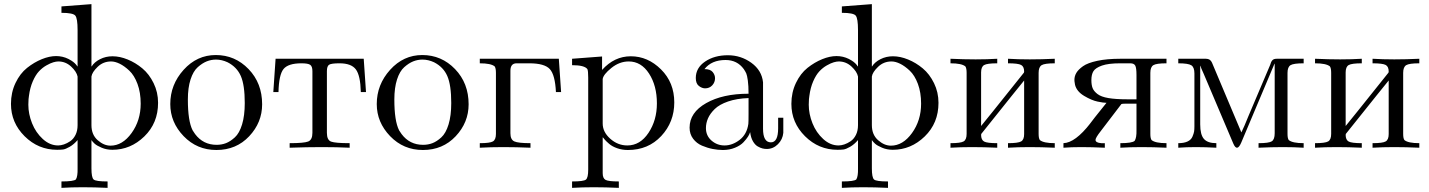

<svg xmlns="http://www.w3.org/2000/svg" viewBox="-20 -715 6906 928"><path d="M33 -213Q33 -268 55 -314Q77 -360 111 -387Q145 -414 182 -429Q219 -444 251 -444Q283 -444 311 -430L325 -422Q344 -410 354 -394H355V-570Q355 -626 344 -639.5Q333 -653 277 -653V-684L422 -695V-394H423Q436 -415 463.5 -429Q491 -443 524 -443Q559 -443 597 -427.5Q635 -412 668 -384.5Q701 -357 722.5 -313Q744 -269 744 -218Q744 -120 677.5 -55.5Q611 9 523 9Q495 9 471.5 -1Q448 -11 438 -20Q428 -29 422 -38V99Q422 143 432.5 152.5Q443 162 500 162V193Q436 190 380 190Q324 190 277 193V162Q337 162 347 152Q356 137 355 99V-38Q337 -17 317 -5.5Q297 6 285 7.5Q273 9 256 9Q165 9 99 -56.5Q33 -122 33 -213ZM355 -345Q350 -369 323.5 -393.5Q297 -418 262 -418Q252 -418 238 -414Q224 -410 204.5 -399Q185 -388 168.5 -370.5Q152 -353 138.5 -322Q125 -291 120 -252L118 -236Q117 -220 117 -209Q117 -164 135 -119Q153 -74 187 -43Q221 -12 261 -12Q274 -12 289 -17Q304 -22 319.5 -32.5Q335 -43 345 -63Q355 -83 355 -110ZM422 -110Q422 -64 452 -37.5Q482 -11 514 -11Q572 -11 616 -72Q660 -133 660 -214Q660 -268 644.5 -309.5Q629 -351 605 -373.5Q581 -396 558.5 -407Q536 -418 517 -418Q479 -418 452 -392Q425 -366 422 -345Z M1247 -211Q1247 -123 1184.5 -56.5Q1122 10 1026 10Q932 10 867.5 -57Q803 -124 803 -212Q803 -306 867.5 -377.5Q932 -449 1023 -449Q1116 -449 1181.5 -381Q1247 -313 1247 -211ZM1024 -427Q1001 -427 979.5 -418.5Q958 -410 936 -390.5Q914 -371 901 -331Q888 -291 888 -234Q888 -130 911 -85L923 -67Q962 -15 1027 -15Q1051 -15 1072 -23Q1093 -31 1115 -51Q1137 -71 1150 -113.5Q1163 -156 1163 -217Q1163 -304 1144 -347.5Q1125 -391 1080 -414Q1052 -427 1024 -427Z M1490 -371Q1490 -394 1479.5 -401.5Q1469 -409 1437 -409Q1373 -409 1350.5 -381.5Q1328 -354 1326 -270H1301L1312 -431H1738L1749 -270H1724Q1722 -350 1700 -379.5Q1678 -409 1621 -409Q1581 -409 1570.5 -402Q1560 -395 1560 -371V-73Q1560 -38 1580.5 -30.5Q1601 -23 1670 -23V-1Q1608 -4 1535.5 -4Q1463 -4 1380 -1V-23Q1449 -23 1469.5 -31Q1490 -39 1490 -73Z M2245 -211Q2245 -123 2182.5 -56.5Q2120 10 2024 10Q1930 10 1865.5 -57Q1801 -124 1801 -212Q1801 -306 1865.5 -377.5Q1930 -449 2021 -449Q2114 -449 2179.5 -381Q2245 -313 2245 -211ZM2022 -427Q1999 -427 1977.5 -418.5Q1956 -410 1934 -390.5Q1912 -371 1899 -331Q1886 -291 1886 -234Q1886 -130 1909 -85L1921 -67Q1960 -15 2025 -15Q2049 -15 2070 -23Q2091 -31 2113 -51Q2135 -71 2148 -113.5Q2161 -156 2161 -217Q2161 -304 2142 -347.5Q2123 -391 2078 -414Q2050 -427 2022 -427Z M2447 -71Q2447 -40 2466 -31.5Q2485 -23 2544 -23V-1Q2474 -4 2412.5 -4Q2351 -4 2299 -1V-23Q2348 -23 2362.5 -31.5Q2377 -40 2377 -68V-363Q2377 -385 2371 -394Q2353 -409 2299 -409V-431H2681L2692 -270H2667Q2663 -353 2637.5 -381Q2612 -409 2538 -409H2477Q2447 -409 2447 -373Z M2893 122Q2893 147 2907 154.5Q2921 162 2971 162V193Q2906 190 2849.5 190Q2793 190 2745 193V162Q2801 162 2812 153Q2823 144 2823 105V-340Q2823 -373 2819 -381Q2805 -400 2745 -400V-431L2890 -442V-377Q2949 -443 3029 -443Q3111 -443 3175 -379.5Q3239 -316 3239 -220Q3239 -125 3176 -57.5Q3113 10 3015 10Q2987 10 2963 1.5Q2939 -7 2924.5 -19.5Q2910 -32 2903.5 -39.5Q2897 -47 2894 -51H2893ZM2893 -118Q2893 -77 2929.5 -44.5Q2966 -12 3012 -12Q3074 -12 3114.5 -73Q3155 -134 3155 -215Q3155 -301 3117 -359.5Q3079 -418 3019 -418Q2974 -418 2935 -386.5Q2896 -355 2893 -333Z M3474 10Q3450 10 3424.5 5Q3399 0 3373 -11Q3347 -22 3330 -44.5Q3313 -67 3313 -98Q3313 -171 3393 -216.5Q3473 -262 3598 -262Q3598 -301 3594.5 -326Q3591 -351 3587 -360Q3583 -369 3575 -381Q3543 -425 3487 -425Q3419 -425 3385 -381Q3413 -381 3424.5 -367Q3436 -353 3436 -337Q3436 -317 3422.5 -302.5Q3409 -288 3388 -288Q3373 -288 3358 -299.5Q3343 -311 3343 -338Q3343 -387 3388 -417.5Q3433 -448 3498 -448Q3561 -448 3611.5 -411.5Q3662 -375 3668 -317V-93Q3668 -27 3706 -27Q3741 -27 3741 -95V-146H3766V-73Q3763 -41 3740 -18Q3717 5 3686 5Q3676 5 3665.5 2.5Q3655 0 3642 -7.5Q3629 -15 3619 -32.5Q3609 -50 3606 -75H3605Q3603 -67 3595.5 -55Q3588 -43 3573.5 -27.5Q3559 -12 3532.5 -1Q3506 10 3474 10ZM3598 -241Q3541 -239 3499 -224.5Q3457 -210 3434.5 -188Q3412 -166 3402 -143Q3392 -120 3392 -96Q3392 -59 3419 -35.5Q3446 -12 3482 -12Q3520 -12 3555 -39Q3590 -66 3597 -116Q3598 -124 3598 -165Z M3805 -213Q3805 -268 3827 -314Q3849 -360 3883 -387Q3917 -414 3954 -429Q3991 -444 4023 -444Q4055 -444 4083 -430L4097 -422Q4116 -410 4126 -394H4127V-570Q4127 -626 4116 -639.5Q4105 -653 4049 -653V-684L4194 -695V-394H4195Q4208 -415 4235.5 -429Q4263 -443 4296 -443Q4331 -443 4369 -427.5Q4407 -412 4440 -384.5Q4473 -357 4494.5 -313Q4516 -269 4516 -218Q4516 -120 4449.5 -55.5Q4383 9 4295 9Q4267 9 4243.5 -1Q4220 -11 4210 -20Q4200 -29 4194 -38V99Q4194 143 4204.5 152.5Q4215 162 4272 162V193Q4208 190 4152 190Q4096 190 4049 193V162Q4109 162 4119 152Q4128 137 4127 99V-38Q4109 -17 4089 -5.5Q4069 6 4057 7.5Q4045 9 4028 9Q3937 9 3871 -56.5Q3805 -122 3805 -213ZM4127 -345Q4122 -369 4095.5 -393.5Q4069 -418 4034 -418Q4024 -418 4010 -414Q3996 -410 3976.5 -399Q3957 -388 3940.5 -370.5Q3924 -353 3910.5 -322Q3897 -291 3892 -252L3890 -236Q3889 -220 3889 -209Q3889 -164 3907 -119Q3925 -74 3959 -43Q3993 -12 4033 -12Q4046 -12 4061 -17Q4076 -22 4091.5 -32.5Q4107 -43 4117 -63Q4127 -83 4127 -110ZM4194 -110Q4194 -64 4224 -37.5Q4254 -11 4286 -11Q4344 -11 4388 -72Q4432 -133 4432 -214Q4432 -268 4416.5 -309.5Q4401 -351 4377 -373.5Q4353 -396 4330.5 -407Q4308 -418 4289 -418Q4251 -418 4224 -392Q4197 -366 4194 -345Z M4722 -63Q4722 -39 4736.5 -31Q4751 -23 4800 -23V-1Q4735 -4 4678.5 -4Q4622 -4 4574 -1V-23Q4623 -23 4637.5 -31.5Q4652 -40 4652 -68V-363Q4652 -385 4646 -394Q4628 -409 4574 -409V-431Q4639 -428 4695.5 -428Q4752 -428 4800 -431V-409Q4751 -409 4736.5 -400.5Q4722 -392 4722 -365V-106Q4731 -116 4781 -179L4929 -364Q4930 -367 4930 -369Q4930 -393 4915.5 -401Q4901 -409 4852 -409V-431Q4900 -428 4957 -428Q5014 -428 5078 -431V-409Q5029 -409 5014.5 -400Q5000 -391 5000 -363V-68Q5000 -46 5006 -38Q5024 -23 5078 -23V-1Q5013 -4 4956.5 -4Q4900 -4 4852 -1V-23Q4901 -23 4915.5 -31.5Q4930 -40 4930 -67V-326Q4921 -316 4871 -253L4723 -68Q4722 -65 4722 -63Z M5173 -329Q5173 -347 5182.5 -363Q5192 -379 5214.5 -395Q5237 -411 5283.5 -421Q5330 -431 5395 -431H5618V-409Q5569 -409 5554.5 -400Q5540 -391 5540 -363V-68Q5540 -46 5546 -38Q5564 -23 5618 -23V-1Q5554 -4 5498 -4Q5442 -4 5395 -1V-23Q5451 -23 5464 -34Q5474 -49 5473 -86V-214H5422Q5403 -214 5400 -212L5300 -81Q5275 -49 5275 -39Q5275 -25 5303 -23H5320V-1Q5257 -4 5207 -4Q5157 -4 5120 -1V-23Q5177 -25 5250 -119Q5213 -71 5213 -71Q5213 -71 5272 -148L5328 -218Q5314 -218 5285 -224Q5256 -230 5220 -251.5Q5184 -273 5176 -305Q5176 -307 5174.5 -314.5Q5173 -322 5173 -329ZM5394 -409Q5337 -409 5306 -398Q5275 -387 5265 -371Q5255 -355 5255 -328Q5255 -304 5261 -289Q5267 -274 5284.5 -260.5Q5302 -247 5337.5 -241Q5373 -235 5428 -235H5473V-353Q5473 -387 5467 -398Q5461 -409 5443 -409Z M5781 -114Q5781 -64 5799 -43.5Q5817 -23 5859 -23V-1Q5806 -4 5760 -4Q5714 -4 5675 -1V-23Q5702 -23 5719.5 -31Q5737 -39 5743.5 -54.5Q5750 -70 5751.5 -79.5Q5753 -89 5753 -104V-360Q5753 -390 5738 -399.5Q5723 -409 5675 -409V-431H5809Q5830 -431 5838 -412L5980 -75Q5993 -101 6015 -156L6119 -401Q6123 -416 6129.5 -423.5Q6136 -431 6151 -431H6281V-409Q6232 -409 6217.5 -400Q6203 -391 6203 -363V-68Q6203 -46 6209 -38Q6227 -23 6281 -23V-1Q6235 -4 6180.5 -4Q6126 -4 6063 -1V-23Q6113 -23 6127 -32Q6141 -41 6141 -71V-407H6140L5979 -25Q5959 21 5941 -21L5798 -358Q5784 -388 5782 -397H5781Z M6484 -63Q6484 -39 6498.5 -31Q6513 -23 6562 -23V-1Q6497 -4 6440.5 -4Q6384 -4 6336 -1V-23Q6385 -23 6399.5 -31.5Q6414 -40 6414 -68V-363Q6414 -385 6408 -394Q6390 -409 6336 -409V-431Q6401 -428 6457.5 -428Q6514 -428 6562 -431V-409Q6513 -409 6498.5 -400.5Q6484 -392 6484 -365V-106Q6493 -116 6543 -179L6691 -364Q6692 -367 6692 -369Q6692 -393 6677.5 -401Q6663 -409 6614 -409V-431Q6662 -428 6719 -428Q6776 -428 6840 -431V-409Q6791 -409 6776.5 -400Q6762 -391 6762 -363V-68Q6762 -46 6768 -38Q6786 -23 6840 -23V-1Q6775 -4 6718.5 -4Q6662 -4 6614 -1V-23Q6663 -23 6677.5 -31.5Q6692 -40 6692 -67V-326Q6683 -316 6633 -253L6485 -68Q6484 -65 6484 -63Z"/></svg>

Font: cwTeXMing
Style: Medium
Weight: 500
Version: Version 1.17